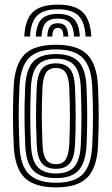

<svg xmlns="http://www.w3.org/2000/svg" viewBox="-20 -803 484 832"><path d="M222.4 9Q129.7 9 86.9 -32.7Q44.2 -74.3 39.6 -170.2Q37.3 -220.1 36.6 -263.3Q35.8 -306.4 36.6 -347.3Q37.3 -388.2 39.4 -430.5Q44.5 -524.8 86.3 -566.9Q128.1 -609 222.4 -609Q315.8 -609 357.8 -567Q399.9 -525 404.5 -430.2Q408 -354.3 407.8 -293.2Q407.6 -232.2 404.7 -170.1Q399.7 -74.2 357.3 -32.6Q314.8 9 222.4 9ZM222.4 -11.1Q303.2 -11.1 339.2 -48.9Q375.3 -86.7 379.7 -171.4Q382.7 -233 382.9 -292.1Q383.1 -351.2 379.6 -429.2Q375.6 -513.1 339.5 -551Q303.5 -588.9 222.4 -588.9Q141.1 -588.9 104.9 -551.1Q68.7 -513.3 64.3 -428.5Q62.5 -391 61.6 -351.7Q60.8 -312.5 61.4 -268.1Q62.1 -223.7 64.5 -170.4Q68.7 -82.1 107.5 -46.6Q146.2 -11.1 222.4 -11.1ZM222.4 -31.2Q157.7 -31.2 125.3 -62.9Q92.9 -94.7 89.2 -173.4Q87.3 -217.5 86.6 -261Q85.9 -304.5 86.5 -346.1Q87.2 -387.8 89 -426.3Q93.1 -501.5 123.4 -535.2Q153.8 -568.8 222.4 -568.8Q287 -568.8 319 -537.2Q351 -505.7 354.6 -429.1Q356.8 -379.7 357.5 -336.5Q358.2 -293.2 357.5 -253.4Q356.9 -213.6 355 -174.4Q351.1 -97 320.1 -64.1Q289.2 -31.2 222.4 -31.2ZM222.4 -51.3Q276.1 -51.3 301.4 -79.8Q326.7 -108.3 330.1 -175.2Q332.6 -226.9 332.9 -289.6Q333.2 -352.2 329.9 -425.9Q326.8 -493.1 301 -520.9Q275.3 -548.7 222.4 -548.7Q168.3 -548.7 143 -520.3Q117.7 -492 114 -425.5Q112.4 -391.6 111.7 -352.3Q110.9 -313.1 111.4 -268.6Q111.9 -224.1 114.2 -174.2Q117.4 -106.5 143.6 -78.9Q169.8 -51.3 222.4 -51.3ZM222.4 -71.5Q182 -71.5 161.9 -95Q141.8 -118.5 139.2 -175.4Q137.2 -220.7 136.5 -261.9Q135.8 -303.1 136.5 -343.1Q137.2 -383.1 139 -424.4Q142 -480.3 161.3 -504.4Q180.7 -528.5 222.4 -528.5Q261.8 -528.5 282.1 -505.6Q302.3 -482.7 304.9 -425.2Q307.9 -356.8 308 -295.1Q308 -233.4 305.1 -176.2Q302.3 -119.7 282.8 -95.6Q263.3 -71.5 222.4 -71.5ZM222.4 -91.6Q251.9 -91.6 264.9 -112.3Q278 -133.1 280.1 -177.5Q282.7 -231 283 -290.3Q283.3 -349.6 280 -424Q278.2 -467.8 264.8 -488.1Q251.5 -508.4 222.4 -508.4Q192.5 -508.4 179.4 -487.9Q166.3 -467.3 163.9 -423.1Q162.1 -383.3 161.5 -345.1Q160.8 -307 161.5 -265.9Q162.1 -224.9 164.1 -176.2Q166.1 -130.4 180.1 -111Q194.2 -91.6 222.4 -91.6ZM230.5 -782.9Q304.2 -782.9 337.9 -750.8Q371.6 -718.8 375.8 -644.7H350.8Q347.5 -708.1 319.5 -735.4Q291.5 -762.8 230.5 -762.8Q169.2 -762.8 141.2 -735.4Q113.1 -708.1 110.2 -644.7H85.2Q88.8 -718.8 122.5 -750.8Q156.3 -782.9 230.5 -782.9ZM230.5 -742.7Q278.7 -742.7 300.9 -720Q323.2 -697.2 325.9 -644.7H301.1Q298.8 -686.3 282.4 -704.4Q266.1 -722.6 230.5 -722.6Q194.8 -722.6 178.4 -704.4Q162 -686.3 159.9 -644.7H135.1Q137.7 -697.2 159.8 -720Q181.8 -742.7 230.5 -742.7ZM230.5 -702.4Q253.2 -702.4 263.8 -689.1Q274.4 -675.7 276.1 -644.7H254.4Q254.7 -664.7 248.3 -673.5Q241.9 -682.3 230.5 -682.3Q219.4 -682.3 213 -673.5Q206.5 -664.7 206.6 -644.7H184.9Q186.4 -675.7 196.9 -689.1Q207.5 -702.4 230.5 -702.4Z"/></svg>

Font: Big Shoulders Inline Thin
Style: Regular
Weight: 100
Designer: Patric King
Foundry: XO Type Co
Version: Version 2.002